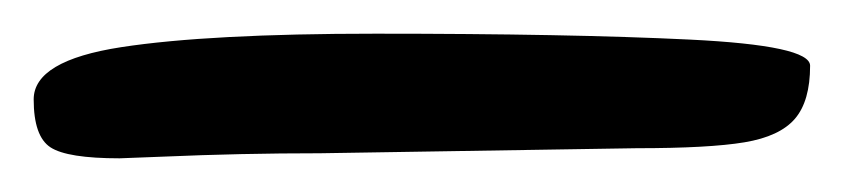

<svg xmlns="http://www.w3.org/2000/svg" viewBox="-25 -771 501 114"><path d="M72 -678 46 -677Q15 -677 5 -683.5Q-5 -690 -5 -712Q-5 -735 47 -743Q99 -751 198 -751Q313 -751 384.5 -747.5Q456 -744 456 -732Q456 -711 447 -700.5Q438 -690 417 -686.5Q396 -683 353 -683L165 -680Q118 -680 72 -678Z"/></svg>

Font: Itim
Style: Regular
Weight: 400
Designer: Suppakit Chalermlarp
Version: Version 1.002g